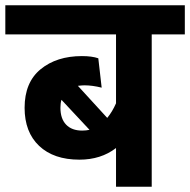

<svg xmlns="http://www.w3.org/2000/svg" viewBox="-68 -705 718 725"><path d="M504.9 -575.2V0H370.1V-146Q313 -102.1 231.9 -102.1Q134.8 -102.1 79.8 -154.1Q24.9 -206.1 24.9 -297.9Q24.9 -394 85.4 -443.6Q146 -493.2 241.2 -493.2Q279.3 -493.2 303.2 -484.9L315.9 -374Q280.8 -382.8 251 -382.8Q242.2 -382.8 226.1 -380.9L336.9 -259.8Q356 -282.7 370.1 -314.9V-575.2H-47.9V-685.1H629.9V-575.2ZM242.2 -211.9Q257.3 -211.9 270 -214.8L164.1 -328.1Q160.2 -315.9 160.2 -297.9Q160.2 -256.8 181.6 -234.4Q203.1 -211.9 242.2 -211.9Z"/></svg>

Font: Sarala
Style: Bold
Weight: 700
Designer: Andres Torresi
Foundry: Huerta Tipografica
Version: Version 1.004;PS 001.003;hotconv 1.0.70;makeotf.lib2.5.58329